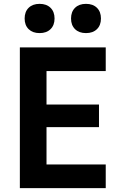

<svg xmlns="http://www.w3.org/2000/svg" viewBox="-20 -976 640 996"><path d="M83 0V-730H528.5V-607.2H221.3V-433.9H493.5V-316.5H221.3V-122.8H528.5V0ZM426.1 -804.3Q390.3 -804.3 369.4 -824.7Q348.5 -845.1 348.5 -880Q348.5 -915.1 369.4 -935.6Q390.3 -956 426.1 -956Q461.9 -956 482.8 -935.6Q503.7 -915.1 503.7 -880Q503.7 -845.1 482.8 -824.7Q461.9 -804.3 426.1 -804.3ZM185.4 -804.3Q149.6 -804.3 128.7 -824.7Q107.8 -845.1 107.8 -880Q107.8 -915.1 128.7 -935.6Q149.6 -956 185.4 -956Q221.2 -956 242.1 -935.6Q263 -915.1 263 -880Q263 -845.1 242.1 -824.7Q221.2 -804.3 185.4 -804.3Z"/></svg>

Font: JetBrains Mono
Style: Regular
Weight: 400
Monospace: yes
Designer: Philipp Nurullin, Konstantin Bulenkov
Foundry: JetBrains
Version: Version 2.305